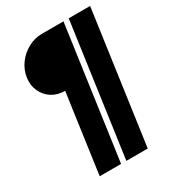

<svg xmlns="http://www.w3.org/2000/svg" viewBox="-202 -811 967 1073"><g transform="rotate(-30 281.0 -274.5)"><path d="M121 151 192.5 -359Q144 -359 108.2 -382Q72.5 -405 55 -443.8Q37.5 -482.5 44 -530Q51 -577 79.2 -615.5Q107.5 -654 149.8 -677Q192 -700 240.5 -700H378.5L259 151ZM293 151 412.5 -700H550.5L431 151Z"/></g></svg>

Font: Urbanist ExtraBold
Style: Italic
Weight: 800
Italic angle: -8°
Designer: Corey Hu
Foundry: Corey Hu
Version: Version 1.321; ttfautohint (v1.8.4.7-5d5b)